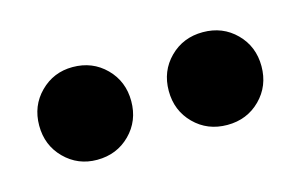

<svg xmlns="http://www.w3.org/2000/svg" viewBox="-36 -765 425 272"><g transform="rotate(-15 176.5 -629.0)"><path d="M272 -561Q243 -561 223.5 -580.5Q204 -600 204 -629Q204 -658 223.5 -677.5Q243 -697 272 -697Q301 -697 320.5 -677.5Q340 -658 340 -629Q340 -600 320.5 -580.5Q301 -561 272 -561ZM81 -561Q53 -561 33.5 -580.5Q14 -600 14 -629Q14 -658 33.5 -677.5Q53 -697 81 -697Q110 -697 129.5 -677.5Q149 -658 149 -629Q149 -600 129.5 -580.5Q110 -561 81 -561Z"/></g></svg>

Font: DM Sans 20pt Black
Style: Regular
Weight: 900
Version: Version 4.004;gftools[0.9.30]